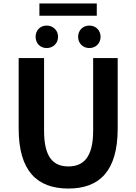

<svg xmlns="http://www.w3.org/2000/svg" viewBox="-20 -1077 788 1111"><path d="M376 14C556 14 661 -88 661 -333V-741H519V-320C519 -166 462 -114 376 -114C289 -114 235 -166 235 -320V-741H88V-333C88 -88 194 14 376 14ZM250 -799C288 -799 316 -827 316 -864C316 -901 288 -929 250 -929C212 -929 186 -901 186 -864C186 -827 212 -799 250 -799ZM208 -986H540V-1057H208ZM497 -799C535 -799 562 -827 562 -864C562 -901 535 -929 497 -929C459 -929 432 -901 432 -864C432 -827 459 -799 497 -799Z"/></svg>

Font: Noto Sans Mono CJK SC
Style: Bold
Weight: 700
Designer: Ryoko NISHIZUKA 西塚涼子 (kana, bopomofo & ideographs); Paul D. Hunt (Latin, Greek & Cyrillic); Sandoll Communications 산돌커뮤니
Foundry: Adobe
Version: Version 2.004;hotconv 1.0.118;makeotfexe 2.5.65603